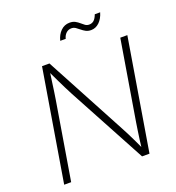

<svg xmlns="http://www.w3.org/2000/svg" viewBox="-160 -1047 1076 1174"><g transform="rotate(-20 378.0 -460.0)"><path d="M55.7 0 176.3 -727.5H224.6L504.9 -203.6Q516.6 -182.1 529.8 -156Q543 -129.9 556.6 -101.3Q570.3 -72.8 584 -42.5L576.2 -41.5Q579.6 -71.3 583.5 -100.6Q587.4 -129.9 591.6 -157.5Q595.7 -185.1 599.6 -209.5L685.5 -727.5H731.4L610.8 0H562.5L290 -505.9Q276.9 -531.2 263.2 -558.1Q249.5 -585 234.9 -616Q220.2 -647 202.6 -684.1L210.9 -685.5Q205.6 -648.9 201.2 -616.9Q196.8 -585 192.9 -557.4Q189 -529.8 185.1 -506.3L101.1 0ZM534.7 -832Q515.1 -832 500.5 -839.8Q485.8 -847.7 473.9 -857.9Q461.9 -868.2 450.2 -876Q438.5 -883.8 423.8 -883.8Q403.3 -883.8 388.9 -870.1Q374.5 -856.4 369.6 -835H334Q342.8 -872.1 366.9 -896Q391.1 -919.9 424.8 -919.9Q446.3 -919.9 460.9 -911.9Q475.6 -903.8 487.1 -893.6Q498.5 -883.3 509.5 -875.5Q520.5 -867.7 534.7 -867.7Q553.2 -867.7 565.9 -878.9Q578.6 -890.1 587.9 -915.5H623Q611.8 -877 588.4 -854.5Q564.9 -832 534.7 -832Z"/></g></svg>

Font: Inter 17pt ExtraLight
Style: Italic
Weight: 250
Italic angle: -9.3988°
Version: Version 4.001;git-66647c0bb